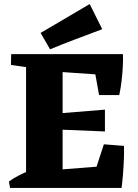

<svg xmlns="http://www.w3.org/2000/svg" viewBox="-20 -930 683 950"><path d="M30 0 24 -32Q45.5 -47.5 70.6 -60.5Q95.8 -73.5 123 -85L124 0ZM581.5 0 428.5 -16 494 -216 593.5 -208.2Q594.5 -180 593 -142.2Q591.5 -104.5 588.5 -67Q585.5 -29.5 581.5 0ZM155.8 -590.8 34.2 -608.8 35.2 -662H156.8ZM470.2 -459.5 437 -644 588.2 -662Q589.5 -640.8 587.9 -605.8Q586.2 -570.8 581.9 -532.1Q577.5 -493.5 570 -459.5ZM109 0V-662H289.8V0ZM499.2 -279.5 259.2 -289.5V-368L499.2 -387.5ZM574.2 -553.5 252.2 -576 177.2 -662H588.2ZM182.5 0 257.5 -89.5 575.8 -114.5 580.8 0ZM227.8 -686 180.8 -767 423.8 -910 485.8 -785.5Q422.8 -761.5 356.2 -736.8Q289.8 -712 227.8 -686Z"/></svg>

Font: Eczar
Style: Regular
Weight: 400
Designer: Vaibhav Singh
Foundry: Rosetta Type Foundry
Version: Version 2.000